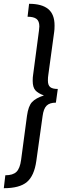

<svg xmlns="http://www.w3.org/2000/svg" viewBox="-39 -855 326 1010"><path d="M-11 67Q29 67 47.5 49Q66 31 72 -14L103 -246Q110 -297 129.5 -318Q149 -339 192 -353Q161 -364 147 -380Q133 -396 133 -430Q133 -449 135 -460L166 -694Q168 -710 168 -716Q168 -744 153 -755.5Q138 -767 106 -767L114 -835Q181 -835 214.5 -807.5Q248 -780 248 -721Q248 -699 246 -687L215 -460Q213 -449 213 -431Q213 -407 225 -397Q237 -387 265 -387L255 -315Q222 -315 206 -299Q190 -283 185 -244L152 -8Q141 70 102.5 102.5Q64 135 -19 135Z"/></svg>

Font: Fira Sans Extra Condensed
Style: Italic
Weight: 400
Width: 3
Italic angle: -8°
Designer: Carrois Corporate & Edenspiekermann AG
Foundry: Carrois Corporate GbR & Edenspiekermann AG
Version: Version 4.203